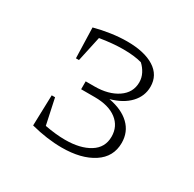

<svg xmlns="http://www.w3.org/2000/svg" viewBox="-92 -825 553 548"><g transform="rotate(30 185.0 -551.0)"><path d="M72 -488H83L101 -404Q138 -397 168 -397Q218 -397 248.5 -416Q279 -435 279 -471Q279 -505 253 -525Q227 -545 181 -545H136V-571H165Q211 -571 240.5 -591Q270 -611 270 -645Q270 -660 263 -673.5Q256 -687 245 -697Q220 -704 184 -704Q149 -704 107 -697L89 -614H79L76 -714Q102 -721 129.5 -725Q157 -729 182 -729Q239 -729 271.5 -708.5Q304 -688 304 -650Q304 -619 282 -595.5Q260 -572 220 -561Q264 -553 288.5 -529.5Q313 -506 313 -470Q313 -424 274 -398.5Q235 -373 171 -373Q123 -373 69 -387Z"/></g></svg>

Font: Piazzolla SC Thin
Style: Regular
Weight: 100
Designer: Juan Pablo del Peral
Foundry: Huerta Tipografica
Version: Version 1.330